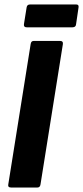

<svg xmlns="http://www.w3.org/2000/svg" viewBox="-20 -838 371 858"><path d="M30 0Q14 0 17 -14L117 -641Q119 -655 130 -655H249Q263 -655 261 -641L161 -14Q159 0 147 0ZM99 -716Q85 -716 87 -730L99 -805Q101 -818 114 -818H321Q333 -818 331 -805L320 -730Q319 -716 304 -716Z"/></svg>

Font: Sofia Sans Condensed Black
Style: Italic
Weight: 900
Italic angle: -9°
Version: Version 4.100